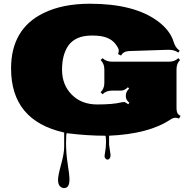

<svg xmlns="http://www.w3.org/2000/svg" viewBox="-20 -691 1012 1008"><path d="M659.2 -151.4Q640.6 -166 640.6 -185.5V-189.5Q640.6 -209 658.2 -226.6L651.4 -232.9Q633.8 -215.3 614.7 -215.3H567.4Q537.6 -215.3 518.6 -196.3L508.3 -206.5Q527.8 -226.1 527.8 -254.9V-327.1Q527.8 -356.4 508.3 -376L518.6 -385.7Q537.1 -367.2 567.4 -367.2H867.2Q897.5 -367.2 916 -385.7L925.3 -376Q906.7 -357.4 906.7 -327.1V-122.6Q906.7 -107.4 910.9 -98.4Q915 -89.4 927.7 -82.5L919.9 -68.4Q911.1 -72.8 900.1 -72.8Q889.2 -72.8 875 -63.5Q761.7 12.2 552.7 21.5V68.4L560.5 122.6Q560.5 134.3 555.7 140.6Q550.8 147 544.7 147Q538.6 147 533.7 141.1Q528.8 135.3 528.8 129.6Q528.8 124 530.8 114.3Q536.6 84 536.6 52.7Q536.6 21.5 532.2 21.5Q436.5 21.5 331.1 8.3Q326.7 6.8 326.7 60.5Q326.7 114.3 335.7 171.4Q344.7 228.5 344.7 251Q344.7 296.4 316.9 296.4Q303.7 296.4 294.2 286.1Q284.7 275.9 284.7 253.2Q284.7 230.5 300.8 172.1Q316.9 113.8 316.9 81.1V4.9Q38.1 -57.6 38.1 -331.5Q38.1 -540 210 -623Q309.1 -671.4 452.1 -671.4Q683.1 -671.4 806.6 -581.1Q873.5 -532.2 892.1 -469.7Q900.9 -440.4 923.3 -424.8L916 -415Q896 -429.7 863.3 -429.7L657.2 -422.9Q626.5 -420.9 615.7 -399.4L599.6 -407.2Q603.5 -415.5 603.5 -426.3Q603.5 -437 586.9 -459.2Q570.3 -481.4 541.3 -492.9Q512.2 -504.4 464.6 -504.4Q417 -504.4 387.2 -490.7Q357.4 -477.1 339.8 -453.1Q305.7 -404.8 305.7 -325.2Q305.7 -245.6 356.7 -194.1Q407.7 -142.6 490.2 -142.6Q572.8 -142.6 615.7 -153.3Q623.5 -155.3 630.9 -155.3Q638.2 -155.3 653.3 -143.6Z"/></svg>

Font: Nosifer
Style: Regular
Weight: 400
Version: Version 001.002